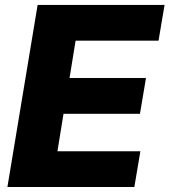

<svg xmlns="http://www.w3.org/2000/svg" viewBox="-20 -747 677 767"><path d="M9.6 0H516.7L540.8 -142.8H209.5L233.7 -292.3H539.1L563.2 -435.4H257.8L282 -584.5H613.3L637.4 -727.3H130.3Z"/></svg>

Font: TID UI Extra Bold
Style: Italic
Weight: 800
Italic angle: -9.39999°
Designer: The TID Project Authors
Foundry: Bakken & Bæck
Version: Version 1.001;hotconv 1.0.109;makeotfexe 2.5.65596